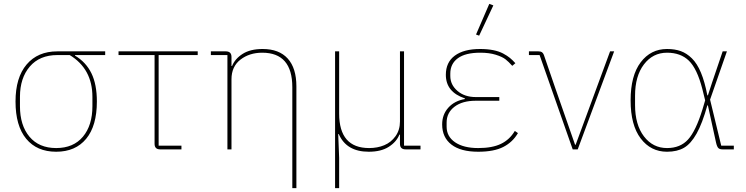

<svg xmlns="http://www.w3.org/2000/svg" viewBox="-20 -771 3850 991"><path d="M60.1 -247.1Q60.1 -370.6 117.4 -438.2Q174.8 -505.9 275.9 -505.9H522.9V-486.8H367.2V-483.9Q423.8 -450.2 451.9 -392.8Q480 -335.4 480 -247.1Q480 -121.6 424.8 -54.7Q369.6 12.2 270 12.2Q170.4 12.2 115.2 -54.7Q60.1 -121.6 60.1 -247.1ZM457 -223.1V-271Q457 -415.5 339.8 -486.8H275.9Q184.6 -486.8 133.8 -427.5Q83 -368.2 83 -271V-223.1Q83 -124 132.1 -65.4Q181.2 -6.8 270 -6.8Q358.9 -6.8 408 -65.4Q457 -124 457 -223.1Z M806.6 0Q777.8 0 777.8 -28.8V-486.8H591.8V-505.9H1000.5V-486.8H798.8V-19H916.5V0Z M1488.8 200.2V-320.8Q1488.8 -499 1333.5 -499Q1267.1 -499 1220.9 -463.1Q1174.8 -427.2 1174.8 -361.8V0H1153.8V-486.8H1068.4V-505.9H1145.5Q1174.8 -505.9 1174.8 -477.1V-430.2H1177.7Q1192.9 -467.8 1232.4 -492.9Q1272 -518.1 1335.4 -518.1Q1420.4 -518.1 1465.1 -468.8Q1509.8 -419.4 1509.8 -325.2V200.2Z M1709.5 200.2V-505.9H1730.5V-185.1Q1730.5 -6.8 1885.3 -6.8Q1928.2 -6.8 1963.4 -21.5Q1998.5 -36.1 2021.5 -68.1Q2044.4 -100.1 2044.4 -144V-505.9H2065.4V-19H2150.4V0H2073.7Q2044.4 0 2044.4 -28.8V-76.2H2041.5Q2026.4 -38.6 1986.6 -13.2Q1946.8 12.2 1883.3 12.2Q1768.1 12.2 1728.5 -79.1H1725.6L1730.5 43.9V200.2Z M2453.1 -586.9 2437 -592.8 2505.4 -751 2526.4 -743.2ZM2448.2 12.2Q2357.9 12.2 2310.1 -24.7Q2262.2 -61.5 2262.2 -128.9Q2262.2 -179.7 2293.9 -215.1Q2325.7 -250.5 2379.4 -259.8V-263.2Q2281.2 -295.9 2281.2 -384.8Q2281.2 -449.7 2327.6 -483.9Q2374 -518.1 2458 -518.1Q2495.6 -518.1 2525.4 -512.2Q2555.2 -506.3 2576.7 -494.9Q2598.1 -483.4 2611.8 -472.2Q2625.5 -460.9 2640.1 -444.8L2624 -431.2Q2605.5 -452.1 2588.9 -465.1Q2572.3 -478 2538.6 -488.5Q2504.9 -499 2459 -499Q2382.3 -499 2343.3 -470.5Q2304.2 -441.9 2304.2 -391.1V-378.9Q2304.2 -333.5 2341.1 -301.8Q2377.9 -270 2436 -270H2557.1V-251H2435.1Q2366.2 -251 2325.7 -220Q2285.2 -189 2285.2 -138.2V-117.2Q2285.2 -66.4 2328.9 -36.6Q2372.6 -6.8 2448.2 -6.8Q2521 -6.8 2565.9 -28.6Q2610.8 -50.3 2637.2 -95.2L2653.3 -84Q2626.5 -37.6 2578.1 -12.7Q2529.8 12.2 2448.2 12.2Z M2936 0 2765.1 -486.8H2710V-505.9H2759.3Q2771 -505.9 2777.1 -501.7Q2783.2 -497.6 2787.1 -487.8L2845.2 -318.8L2948.2 -23.9H2951.2L3128.9 -505.9H3149.9L2961.9 0Z M3422.9 12.2Q3338.9 12.2 3286.9 -56.4Q3234.9 -125 3234.9 -252.9Q3234.9 -380.9 3286.9 -449.5Q3338.9 -518.1 3422.9 -518.1Q3463.4 -518.1 3493.9 -507.1Q3524.4 -496.1 3551.3 -469.7Q3578.1 -443.4 3597.9 -396Q3617.7 -348.6 3630.9 -278.8H3633.8L3655.8 -346.2L3710 -505.9H3731.9L3645 -256.8L3702.6 -19H3767.6V0H3709Q3694.8 0 3687.7 -6.8Q3680.7 -13.7 3675.8 -35.2L3633.8 -227.1H3630.9Q3605 -133.8 3575.4 -81.3Q3545.9 -28.8 3510.5 -8.3Q3475.1 12.2 3422.9 12.2ZM3422.9 -6.8Q3491.2 -6.8 3531.2 -50.8Q3571.3 -94.7 3606 -207L3619.6 -252.9L3605 -312Q3578.1 -416.5 3535.6 -457.8Q3493.2 -499 3422.9 -499Q3349.6 -499 3303.7 -438.7Q3257.8 -378.4 3257.8 -276.9V-229Q3257.8 -127.4 3303.7 -67.1Q3349.6 -6.8 3422.9 -6.8Z"/></svg>

Font: Anuphan Thin
Style: Regular
Weight: 250
Designer: Mike Abbink, Paul van der Laan, Pieter van Rosmalen, Mint Tantisuwanna
Foundry: Bold Monday; Cadson Demak
Version: Version 3.002;hotconv 1.0.109;makeotfexe 2.5.65596